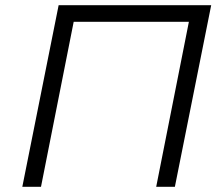

<svg xmlns="http://www.w3.org/2000/svg" viewBox="-20 -720 865 740"><path d="M66 0 206 -700H794L654 0H582L708 -636H264L138 0Z"/></svg>

Font: Montserrat
Style: Italic
Weight: 400
Italic angle: -11.3°
Designer: Julieta Ulanovsky
Foundry: Julieta Ulanovsky
Version: Version 9.000; ttfautohint (v1.8.4.7-5d5b)